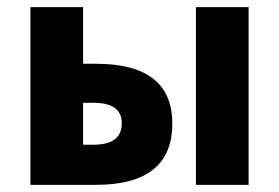

<svg xmlns="http://www.w3.org/2000/svg" viewBox="-20 -516 779 536"><path d="M65 0V-496H212V-338H248Q461 -338 461 -171Q461 0 248 0ZM212 -112H241Q320 -112 320 -172Q320 -229 241 -229H212ZM527 0V-496H674V0Z"/></svg>

Font: Toshiba Sans
Style: Bold
Weight: 700
Designer: Paul D. Hunt
Foundry: Toshiba Corporation
Version: Version 2.020;PS 2.0;hotconv 1.0.86;makeotf.lib2.5.63406